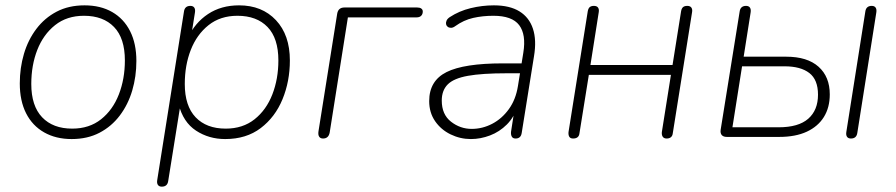

<svg xmlns="http://www.w3.org/2000/svg" viewBox="-20 -512 3350 718"><path d="M248 8Q189 8 145 -17Q101 -42 77.5 -88.5Q54 -135 54 -200Q54 -258 69.5 -310.5Q85 -363 116 -404Q147 -445 192 -468.5Q237 -492 296 -492Q356 -492 399.5 -467Q443 -442 466.5 -395.5Q490 -349 490 -284Q490 -226 474.5 -173.5Q459 -121 428 -80Q397 -39 352 -15.5Q307 8 248 8ZM250 -31Q314 -31 358 -66Q402 -101 424.5 -159Q447 -217 447 -286Q447 -369 406.5 -411Q366 -453 294 -453Q230 -453 186 -418Q142 -383 119.5 -325.5Q97 -268 97 -198Q97 -116 137.5 -73.5Q178 -31 250 -31Z M585 186Q575 186 570.5 179.5Q566 173 568 161L668 -469Q671 -490 692 -490Q702 -490 706.5 -483.5Q711 -477 709 -465L694 -371H683Q709 -427 758 -459.5Q807 -492 874 -492Q960 -492 1012 -436.5Q1064 -381 1064 -286Q1064 -208 1036.5 -141Q1009 -74 955 -33Q901 8 822 8Q761 8 713 -23.5Q665 -55 648 -122H655L609 165Q606 186 585 186ZM824 -31Q888 -31 932 -66Q976 -101 998.5 -159Q1021 -217 1021 -286Q1021 -369 980.5 -411Q940 -453 868 -453Q804 -453 760 -418Q716 -383 693.5 -325.5Q671 -268 671 -198Q671 -116 711.5 -73.5Q752 -31 824 -31Z M1188 6Q1178 6 1173.5 -1Q1169 -8 1171 -21L1241 -461Q1245 -484 1268 -484H1540Q1550 -484 1555.5 -480Q1561 -476 1561 -469Q1561 -459 1555 -453Q1549 -447 1538 -447H1281L1213 -17Q1209 6 1188 6Z M1741 8Q1701 8 1665 -9.5Q1629 -27 1607 -59Q1585 -91 1585 -134Q1585 -210 1650 -242.5Q1715 -275 1860 -275H1941L1935 -238H1876Q1783 -238 1730 -228.5Q1677 -219 1654.5 -196.5Q1632 -174 1632 -136Q1632 -84 1666.5 -57Q1701 -30 1744 -30Q1784 -30 1820.5 -49Q1857 -68 1883 -104Q1909 -140 1917 -191L1937 -315Q1948 -383 1921.5 -418Q1895 -453 1825 -453Q1785 -453 1749.5 -445Q1714 -437 1682 -414Q1674 -408 1666.5 -408Q1659 -408 1654 -412Q1649 -416 1648 -422Q1647 -428 1650 -435Q1653 -442 1662 -448Q1697 -471 1740 -481.5Q1783 -492 1827 -492Q1886 -492 1922.5 -469.5Q1959 -447 1973 -404.5Q1987 -362 1977 -302L1931 -15Q1928 6 1908 6Q1898 6 1894 -1Q1890 -8 1891 -19L1906 -116H1916Q1903 -74 1875.5 -46.5Q1848 -19 1812.5 -5.5Q1777 8 1741 8Z M2123 6Q2113 6 2109 -0.5Q2105 -7 2106 -18L2178 -470Q2180 -481 2185.5 -485.5Q2191 -490 2201 -490Q2212 -490 2216.5 -483.5Q2221 -477 2219 -466L2188 -269H2495L2527 -470Q2529 -481 2534.5 -485.5Q2540 -490 2550 -490Q2561 -490 2565.5 -483.5Q2570 -477 2568 -466L2496 -14Q2495 -4 2489 1Q2483 6 2473 6Q2463 6 2458.5 -0.5Q2454 -7 2455 -18L2489 -232H2182L2147 -14Q2146 -4 2140 1Q2134 6 2123 6Z M2894 0H2698Q2685 0 2679 -7Q2673 -14 2675 -27L2746 -469Q2749 -490 2770 -490Q2780 -490 2784.5 -483.5Q2789 -477 2787 -465L2761 -300H2920Q2999 -300 3041 -262.5Q3083 -225 3083 -159Q3083 -110 3061 -74.5Q3039 -39 2997 -19.5Q2955 0 2894 0ZM2755 -264 2719 -36H2892Q2966 -36 3002.5 -68Q3039 -100 3039 -158Q3039 -214 3006.5 -239Q2974 -264 2914 -264ZM3162 6Q3152 6 3147.5 -0.5Q3143 -7 3145 -19L3216 -469Q3219 -490 3240 -490Q3250 -490 3254.5 -483.5Q3259 -477 3257 -465L3186 -15Q3183 6 3162 6Z"/></svg>

Font: Nunito Variable Extra Light
Style: Italic
Weight: 200
Italic angle: -9°
Designer: Vernon Adams
Foundry: Vernon Adams
Version: Version 3.602